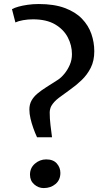

<svg xmlns="http://www.w3.org/2000/svg" viewBox="-20 -925 520 954"><path d="M164 -243Q154 -264.5 145.5 -288.5Q137 -312.5 131.5 -336Q126 -359.5 126 -381Q126 -406 136.5 -425Q147 -444 166 -460Q185 -476 211.2 -492.5Q237.5 -509 268.5 -529Q284.5 -539.5 300.2 -558.8Q316 -578 326.8 -602.8Q337.5 -627.5 337.5 -656Q337.5 -699.5 317 -739Q296.5 -778.5 253.8 -803.8Q211 -829 143.5 -829Q119 -829 95 -824.8Q71 -820.5 56.5 -813.5L39.5 -879.5Q51 -886 71.2 -891.8Q91.5 -897.5 117.5 -901.2Q143.5 -905 172.5 -905Q249 -905 302 -885.2Q355 -865.5 387.2 -832Q419.5 -798.5 434 -756.5Q448.5 -714.5 448.5 -670.5Q448.5 -623 430.8 -588Q413 -553 385.5 -526.8Q358 -500.5 328 -479.5Q298 -458.5 272.8 -439.2Q247.5 -420 235 -398.5Q232 -393.5 229.5 -384.2Q227 -375 227 -366Q227 -335 230.8 -304Q234.5 -273 238.5 -243ZM197 9.5Q171 9.5 150 -8.8Q129 -27 129 -57.5Q129 -90.5 153.5 -111.8Q178 -133 209.5 -133Q244.5 -133 262.2 -112.8Q280 -92.5 280 -66Q280 -31 256 -10.8Q232 9.5 197 9.5Z"/></svg>

Font: Merriweather 28pt SemiBold
Style: Regular
Weight: 600
Version: Version 2.100